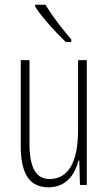

<svg xmlns="http://www.w3.org/2000/svg" viewBox="-20 -784 458 814"><path d="M173 -764H129V-756C160 -707 220 -643 259 -606H282V-617C245 -661 205 -710 173 -764ZM348 -529H311V-233C311 -90 266 -25 190 -25C135 -25 105 -70 105 -174V-529H68V-165C68 -49 104 10 185 10C264 10 298 -47 313 -104H316L319 0H348Z"/></svg>

Font: Noto Sans Gurmukhi UI ExtraCondensed ExtraLight
Style: Regular
Weight: 200
Width: 2
Designer: Jelle Bosma - Monotype Design Team
Foundry: Monotype Imaging Inc.
Version: Version 2.004